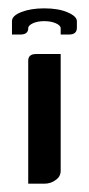

<svg xmlns="http://www.w3.org/2000/svg" viewBox="-20 -442 214 462"><path d="M47.9 0V-295.9Q47.9 -312 66.9 -312H126V-30.8Q126 -17.1 113.8 -8.8Q102.1 0 86.9 0ZM8.8 -358.9V-391.1Q8.8 -404.3 31.7 -413.1Q54.2 -421.9 86.4 -421.9Q120.1 -421.9 142.1 -412.6Q165 -402.8 165 -391.1V-375Q165 -358.9 146 -358.9H126V-374Q126 -380.9 113.8 -386.2Q102.5 -391.1 86.4 -391.1Q70.8 -391.1 59.6 -386.2Q47.9 -380.9 47.9 -374Q47.9 -358.9 28.8 -358.9Z"/></svg>

Font: Hhenum
Style: Regular
Weight: 400
Designer: T. Christopher White
Version: Version 1.0